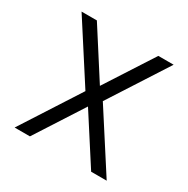

<svg xmlns="http://www.w3.org/2000/svg" viewBox="-122 -609 702 717"><g transform="rotate(30 229.5 -250.0)"><path d="M31 -500H97L229 -294L362 -500H428L267 -250L428 0H361L229 -205L97 0H31L192 -250Z"/></g></svg>

Font: TypoPRO Titillium Text
Style: 250 wt
Weight: 300
Designer: Accademia di Belle Arti di Urbino and others
Foundry: Accademia di Belle Arti di Urbino and others.
Version: Version 25.000